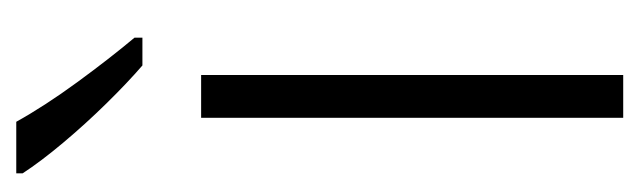

<svg xmlns="http://www.w3.org/2000/svg" viewBox="-302 -504 805 242"><g transform="rotate(-90 101.0 -382.5)"><path d="M128 0H74V-532H128ZM69 -765Q89 -729 119 -688Q149 -647 175 -616V-606H140Q118 -625 92 -651.5Q66 -678 42.5 -706Q19 -734 4 -757V-765Z"/></g></svg>

Font: Noto Sans Lao Looped Condensed Light
Style: Regular
Weight: 300
Width: 3
Designer: Mark Frömberg, Ben Mitchell
Foundry: The Fontpad Ltd
Version: Version 1.002; ttfautohint (v1.8.4.7-5d5b)